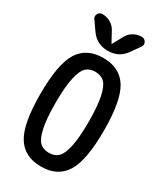

<svg xmlns="http://www.w3.org/2000/svg" viewBox="-238 -1052 975 1149"><g transform="rotate(30 250.0 -477.5)"><path d="M290 -909.2Q303.7 -935.5 330.1 -950.2Q356.4 -964.8 385.7 -964.8Q405.3 -964.8 415 -947.3Q424.8 -929.7 413.1 -913.1L369.1 -850.6Q326.2 -790 250 -790Q173.8 -790 130.9 -850.6L86.9 -913.1Q75.2 -929.7 84.5 -947.3Q93.8 -964.8 114.3 -964.8Q144.5 -964.8 170.4 -949.7Q196.3 -934.6 210 -909.2L249 -837.9H250H251ZM313 -622.1Q289.1 -644.5 250 -644.5Q210.9 -644.5 187 -622.1Q163.1 -599.6 149.4 -536.6Q135.7 -473.6 135.7 -364.7Q135.7 -255.9 149.4 -192.9Q163.1 -129.9 187 -107.4Q210.9 -85 250 -85Q289.1 -85 313 -107.4Q336.9 -129.9 350.6 -192.9Q364.3 -255.9 364.3 -364.7Q364.3 -473.6 350.6 -536.6Q336.9 -599.6 313 -622.1ZM417 -74.7Q364.3 9.8 250 9.8Q135.7 9.8 83 -74.7Q30.3 -159.2 30.3 -365.2Q30.3 -571.3 83 -655.8Q135.7 -740.2 250 -740.2Q364.3 -740.2 417 -655.8Q469.7 -571.3 469.7 -365.2Q469.7 -159.2 417 -74.7Z"/></g></svg>

Font: Rounded-X Mgen+ 1m medium
Style: Regular
Weight: 500
Designer: [Source Han Sans]
Ryoko NISHIZUKA  (kana & ideographs); Paul D. Hunt (Latin, Greek & Cyrillic); Wenlong ZHANG  (bopomofo
Version: Version 1.059.20150602